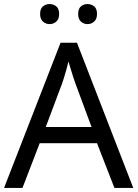

<svg xmlns="http://www.w3.org/2000/svg" viewBox="-20 -979 679 948"><path d="M545 -51 459 -272H176L91 -51H0L279 -768H360L638 -51ZM352 -568Q349 -576 342 -597Q335 -618 328.5 -640.5Q322 -663 318 -675Q313 -655 307.5 -634.5Q302 -614 296.5 -597Q291 -580 287 -568L206 -352H432ZM178 -910Q178 -936 192 -947.5Q206 -959 225 -959Q244 -959 258 -947.5Q272 -936 272 -910Q272 -885 258 -872.5Q244 -860 225 -860Q206 -860 192 -872.5Q178 -885 178 -910ZM366 -910Q366 -936 379.5 -947.5Q393 -959 412 -959Q431 -959 445 -947.5Q459 -936 459 -910Q459 -885 445 -872.5Q431 -860 412 -860Q393 -860 379.5 -872.5Q366 -885 366 -910Z"/></svg>

Font: Noto Sans Tamil UI
Style: Regular
Weight: 400
Designer: Jelle Bosma - Monotype Design Team
Foundry: Monotype Imaging Inc.
Version: Version 2.004